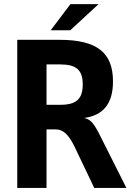

<svg xmlns="http://www.w3.org/2000/svg" viewBox="-20 -925 642 945"><path d="M229.5 -775.9H325.7L465.3 -904.8H326.7ZM64.9 0H209V-288.1H254.9C291 -288.1 318.4 -261.2 345.7 -205.6L356 -184.1L443.8 0H602.1L470.2 -262.2C439.5 -323.2 422.9 -338.4 394 -344.2C487.3 -357.4 536.1 -413.1 536.1 -524.4C536.1 -667 456.1 -729 272.9 -729H64.9ZM209 -409.2V-607.9H276.9C356.4 -607.9 387.2 -579.6 387.2 -509.3C387.2 -438 355.5 -409.2 276.9 -409.2Z"/></svg>

Font: Hack
Style: Bold
Weight: 700
Monospace: yes
Designer: Christopher Simpkins
Foundry: Christopher Simpkins
Version: Version 2.010